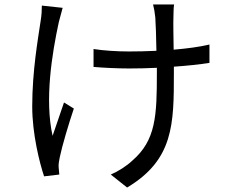

<svg xmlns="http://www.w3.org/2000/svg" viewBox="-20 -786 1040 858"><path d="M167 -761C167 -743 166 -718 162 -695C150 -613 124 -470 124 -310C124 -187 157 -58 177 2L245 -6L242 -40C241 -51 244 -69 247 -83C257 -132 287 -233 310 -301L266 -328C249 -279 229 -220 215 -179C179 -340 212 -545 243 -688C248 -707 255 -733 260 -751ZM916 -587C870 -576 814 -569 756 -564C755 -623 754 -687 755 -709C756 -730 755 -749 758 -766H664C668 -751 672 -729 674 -708C676 -683 678 -619 679 -559C638 -557 596 -556 556 -556C503 -556 441 -560 398 -567V-487C441 -483 510 -480 557 -480C597 -480 639 -481 681 -483V-459C681 -270 677 -159 571 -68C546 -44 506 -19 475 -6L548 52C756 -72 757 -232 757 -459V-488C816 -492 871 -498 916 -505Z"/></svg>

Font: Noto Sans Japanese Regular
Style: Regular
Weight: 400
Designer: Ryoko NISHIZUKA (kana & ideographs); Paul D. Hunt (Latin, Greek & Cyrillic); Wenlong ZHANG (bopomofo); Sandoll Communica
Foundry: Adobe Systems Incorporated
Version: Version 1.000;PS 1;hotconv 1.0.78;makeotf.lib2.5.61930